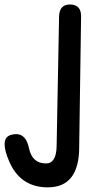

<svg xmlns="http://www.w3.org/2000/svg" viewBox="-55 -532 478 847"><path d="M253.4 -512.2Q206.5 -512.2 205.6 -458.5L194.8 112.8Q193.4 189 147.9 189Q86.9 189 72.8 121.6Q60.1 59.6 16.1 59.6Q5.9 59.6 -6.3 63Q-34.7 70.8 -34.7 104.5Q-34.7 133.8 -13.7 181.6Q33.2 289.6 146.5 294.4Q151.4 294.4 156.2 294.4Q294.4 294.4 294.4 116.2Q294.4 114.7 294.4 112.8L302.7 -458.5Q303.7 -512.2 253.4 -512.2Z"/></svg>

Font: Comic Relief
Style: Regular
Weight: 400
Designer: Jeff Davis
Foundry: Loudifier
Version: Version 1.200; ttfautohint (v1.8.4.7-5d5b)